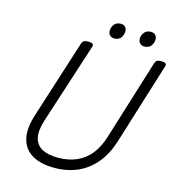

<svg xmlns="http://www.w3.org/2000/svg" viewBox="-167 -1358 1392 1518"><g transform="rotate(15 529.5 -599.5)"><path d="M415 19Q332 19 272 -4.5Q212 -28 178 -73Q144 -118 139 -184Q134 -250 161 -336L369 -988Q374 -1002 385.5 -1008.5Q397 -1015 421 -1015Q444 -1015 455 -1008Q466 -1001 461 -985L247 -324Q218 -235 231 -177.5Q244 -120 293.5 -93Q343 -66 423 -66Q511 -66 577.5 -95.5Q644 -125 690 -182.5Q736 -240 762 -324L968 -988Q973 -1002 984.5 -1008.5Q996 -1015 1019 -1015Q1067 -1015 1058 -985L849 -313Q815 -204 753.5 -130Q692 -56 607 -18.5Q522 19 415 19ZM610 -1092Q589 -1092 575 -1105Q561 -1118 561 -1144Q561 -1171 579.5 -1194.5Q598 -1218 634 -1218Q654 -1218 668 -1205.5Q682 -1193 682 -1167Q682 -1140 665 -1116Q648 -1092 610 -1092ZM856 -1092Q836 -1092 821.5 -1105Q807 -1118 807 -1144Q807 -1171 825.5 -1194.5Q844 -1218 880 -1218Q900 -1218 914.5 -1205.5Q929 -1193 929 -1167Q929 -1140 911.5 -1116Q894 -1092 856 -1092Z"/></g></svg>

Font: Playwrite RO
Style: Regular
Weight: 400
Designer: Veronika Burian, José Scaglione
Foundry: TypeTogether
Version: Version 1.002